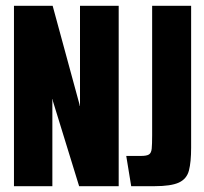

<svg xmlns="http://www.w3.org/2000/svg" viewBox="-20 -640 700 660"><path d="M28 0V-620H161L253 -282L254 -276H255V-620H388V0H252L162 -292L161 -299H160V0ZM431 0 414 -104H465Q484 -104 492 -109Q500 -114 501.5 -129Q503 -144 503 -175V-620H637V-132Q637 -83 629.5 -54Q622 -25 595 -12.5Q568 0 511 0Z"/></svg>

Font: Smooch Sans Thin ExtraBold
Style: Regular
Weight: 800
Version: Version 1.010